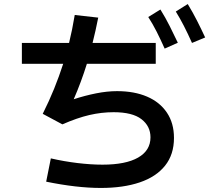

<svg xmlns="http://www.w3.org/2000/svg" viewBox="-20 -869 1040 948"><path d="M928 -657Q907 -704 888 -741Q869 -778 848 -812L907 -849Q932 -808 953 -766.5Q974 -725 993 -684ZM793 -629Q772 -676 753 -713.5Q734 -751 712 -785L772 -822Q797 -782 818 -740Q839 -698 858 -658ZM478 59Q359 59 208 28L231 -87Q296 -72 362.5 -64Q429 -56 486 -56Q601 -56 662 -91Q723 -126 723 -191Q723 -246 678.5 -280.5Q634 -315 541 -315Q481 -315 421 -301Q361 -287 288 -255L191 -307Q223 -371 247.5 -431.5Q272 -492 292 -554H88V-657H321Q337 -722 349 -795L465 -782Q452 -716 437 -657H749V-554H409Q381 -464 344 -379Q399 -397 454 -408Q509 -419 558 -419Q643 -419 706 -392Q769 -365 804 -313Q839 -261 839 -188Q839 -106 795 -51Q751 4 670 31.5Q589 59 478 59Z"/></svg>

Font: Murecho Medium
Style: Regular
Weight: 500
Designer: Neil Summerour
Foundry: Positype
Version: Version 1.010; ttfautohint (v1.8.3)